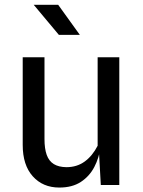

<svg xmlns="http://www.w3.org/2000/svg" viewBox="-20 -790 612 820"><path d="M233.5 11Q163 11 120 -37Q77 -85 77 -171V-545.5H170V-196Q170 -155 179.5 -128.5Q189 -102 209.8 -89.2Q230.5 -76.5 263.5 -76Q308.5 -76 341.8 -100.2Q375 -124.5 397 -167.5V-545.5H489.5V0H410.5L400 -189.5L410 -164.5Q403.5 -116.5 382.8 -76.8Q362 -37 325.2 -13Q288.5 11 233.5 11ZM231.5 -641 124 -769.5H228.5L321 -641Z"/></svg>

Font: Spline Sans
Style: Regular
Weight: 400
Designer: Eben Sorkin, Mirko Velimirovic
Foundry: Sorkin Type
Version: Version 1.001